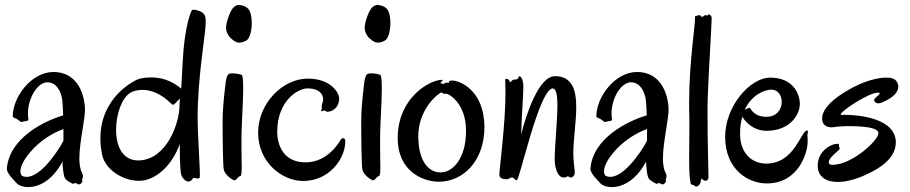

<svg xmlns="http://www.w3.org/2000/svg" viewBox="-20 -726 3716 784"><path d="M327 -286C325 -323 307 -432 198 -432C109 -432 32 -331 32 -250C32 -245 45 -244 55 -236C66 -228 65 -226 72 -229C80 -232 97 -230 96 -239C95 -247 94 -255 94 -263C95 -331 136 -390 173 -390C201 -390 222 -370 232 -330C235 -318 237 -290 238 -255C160 -232 18 -162 8 -38C7 -26 19 -7 51 25C59 32 75 38 95 38C135 38 192 15 235 -66C236 -38 240 -7 245 1C249 10 265 18 276 24C282 27 283 16 298 26C306 31 319 17 316 11C313 5 324 -3 315 -20C307 -35 304 -56 304 -79C304 -148 329 -241 327 -286ZM239 -151C212 -100 132 17 72 -7C61 -11 52 -43 101 -102C143 -153 199 -185 239 -199Z M819 -617C822 -657 818 -667 804 -676C790 -685 768 -689 763 -684C754 -664 744 -635 734 -565C728 -523 724 -442 720 -364C697 -384 655 -410 598 -410C584 -410 568 -409 552 -405C528 -400 390 -328 390 -162C390 -141 392 -118 397 -94C411 -26 501 24 571 10C625 -2 683 -52 714 -138C714 -96 715 -49 718 -23C720 -4 731 8 742 14C756 19 765 8 768 2C772 -4 789 8 795 0C800 -8 787 -163 787 -246C787 -404 817 -576 819 -617ZM713 -295C713 -225 662 -76 549 -71C480 -68 454 -130 454 -196C454 -259 477 -326 512 -347C522 -353 539 -359 561 -359C594 -359 636 -346 680 -302C686 -296 689 -296 703 -312C705 -315 710 -319 715 -323C714 -314 713 -303 713 -295Z M1008 -637C1006 -687 992 -699 963 -705C957 -707 947 -707 936 -698C922 -688 903 -637 903 -612C903 -596 913 -577 926 -567C935 -559 944 -552 957 -552C965 -552 974 -554 985 -560C1003 -569 1009 -612 1008 -637ZM968 -419C965 -423 938 -428 922 -426C915 -425 907 -425 902 -393C900 -375 889 -297 889 -231C889 -166 890 -48 894 -32C900 -11 928 8 935 10C947 12 949 -4 961 -7C966 -8 967 -20 967 -43C967 -64 966 -96 966 -134C966 -162 966 -193 968 -229C970 -274 973 -328 973 -367C973 -396 971 -416 968 -419Z M1390 -150C1390 -164 1377 -164 1372 -157C1368 -149 1320 -63 1228 -63C1136 -63 1112 -135 1112 -188C1112 -312 1194 -365 1236 -365C1295 -365 1307 -327 1296 -304C1293 -296 1294 -288 1294 -282C1294 -279 1289 -273 1292 -272C1296 -270 1304 -279 1309 -273C1316 -263 1365 -275 1365 -324C1365 -346 1332 -405 1237 -405C1134 -405 1034 -304 1034 -184C1034 -63 1132 13 1218 13C1323 13 1390 -76 1390 -150Z M1574 -637C1572 -687 1558 -699 1529 -705C1523 -707 1513 -707 1502 -698C1488 -688 1469 -637 1469 -612C1469 -596 1479 -577 1492 -567C1501 -559 1510 -552 1523 -552C1531 -552 1540 -554 1551 -560C1569 -569 1575 -612 1574 -637ZM1534 -419C1531 -423 1504 -428 1488 -426C1481 -425 1473 -425 1468 -393C1466 -375 1455 -297 1455 -231C1455 -166 1456 -48 1460 -32C1466 -11 1494 8 1501 10C1513 12 1515 -4 1527 -7C1532 -8 1533 -20 1533 -43C1533 -64 1532 -96 1532 -134C1532 -162 1532 -193 1534 -229C1536 -274 1539 -328 1539 -367C1539 -396 1537 -416 1534 -419Z M1958 -206C1958 -361 1853 -397 1829 -397C1816 -397 1814 -397 1813 -390C1812 -383 1804 -393 1795 -386L1791 -382C1788 -384 1785 -385 1781 -386C1770 -388 1800 -401 1782 -400C1730 -397 1605 -325 1604 -164C1603 -24 1710 16 1772 16C1872 16 1958 -70 1958 -206ZM1782 -349C1793 -341 1795 -343 1804 -343C1812 -343 1883 -305 1883 -192C1883 -80 1830 -22 1779 -22C1722 -22 1688 -80 1688 -170C1688 -254 1737 -322 1782 -349Z M2327 -21C2327 -35 2321 -65 2321 -99C2321 -156 2333 -229 2333 -289C2333 -359 2316 -415 2246 -415C2180 -415 2129 -260 2108 -177C2109 -237 2117 -331 2117 -372C2117 -404 2105 -415 2101 -415C2095 -415 2101 -401 2082 -401H2077C2073 -401 2066 -390 2062 -390C2061 -390 2062 -404 2046 -404C2044 -404 2043 -403 2043 -401C2043 -385 2044 -367 2044 -346C2044 -220 2019 -36 2019 -12C2019 0 2033 6 2045 6C2064 6 2058 -1 2069 -1C2082 -1 2080 10 2090 10C2102 10 2180 -357 2236 -365C2251 -365 2256 -339 2256 -295C2256 -229 2245 -133 2245 -74C2245 -44 2256 -1 2282 -1C2292 -1 2295 -6 2299 -6C2302 -6 2305 -1 2311 -1C2321 -1 2327 -13 2327 -21Z M2710 -286C2708 -323 2690 -432 2581 -432C2492 -432 2415 -331 2415 -250C2415 -245 2428 -244 2438 -236C2449 -228 2448 -226 2455 -229C2463 -232 2480 -230 2479 -239C2478 -247 2477 -255 2477 -263C2478 -331 2519 -390 2556 -390C2584 -390 2605 -370 2615 -330C2618 -318 2620 -290 2621 -255C2543 -232 2401 -162 2391 -38C2390 -26 2402 -7 2434 25C2442 32 2458 38 2478 38C2518 38 2575 15 2618 -66C2619 -38 2623 -7 2628 1C2632 10 2648 18 2659 24C2665 27 2666 16 2681 26C2689 31 2702 17 2699 11C2696 5 2707 -3 2698 -20C2690 -35 2687 -56 2687 -79C2687 -148 2712 -241 2710 -286ZM2622 -151C2595 -100 2515 17 2455 -7C2444 -11 2435 -43 2484 -102C2526 -153 2582 -185 2622 -199Z M2886 -652C2886 -659 2883 -662 2879 -665C2875 -668 2872 -669 2871 -664C2871 -662 2865 -663 2860 -664C2855 -665 2854 -658 2847 -657C2841 -657 2841 -668 2831 -663C2826 -660 2817 -664 2818 -655C2821 -640 2794 -471 2794 -313C2794 -303 2794 -292 2794 -282C2795 -256 2795 -230 2795 -204C2795 -159 2794 -115 2794 -78C2794 -35 2795 0 2800 22C2802 32 2812 26 2815 32C2818 38 2839 40 2843 7C2845 -2 2845 6 2853 10C2860 14 2873 14 2873 -4C2873 -18 2869 -158 2869 -261C2869 -287 2869 -310 2870 -329C2873 -423 2886 -625 2886 -652Z M3277 -178C3278 -181 3279 -185 3279 -188C3279 -191 3278 -193 3276 -193C3251 -195 3226 -58 3109 -58C3047 -58 3002 -104 3002 -178C3002 -206 3005 -229 3011 -249C3026 -226 3057 -192 3110 -192C3210 -192 3246 -262 3246 -301C3246 -341 3220 -409 3125 -409C3043 -409 2941 -293 2941 -167C2941 -34 3035 23 3111 23C3241 23 3278 -102 3278 -149C3278 -161 3277 -171 3277 -178ZM3130 -360C3156 -360 3172 -338 3172 -309C3172 -282 3154 -249 3109 -249C3081 -249 3058 -259 3043 -284C3042 -285 3041 -286 3040 -286C3038 -286 3030 -282 3021 -278C3051 -343 3107 -360 3130 -360Z M3646 -384C3639 -403 3626 -409 3597 -409C3572 -409 3510 -400 3431 -351C3356 -305 3337 -268 3337 -243C3337 -207 3368 -206 3376 -206C3381 -206 3406 -211 3441 -211C3509 -211 3567 -205 3567 -182C3567 -153 3459 -53 3380 -53C3369 -53 3364 -56 3364 -63C3364 -85 3409 -112 3409 -119C3409 -122 3406 -125 3406 -129C3406 -131 3406 -133 3406 -134C3406 -138 3405 -139 3402 -139C3399 -139 3396 -138 3392 -138C3375 -137 3319 -111 3319 -49C3319 -7 3350 17 3401 17C3440 17 3489 3 3545 -27C3619 -67 3638 -110 3638 -144C3638 -244 3485 -257 3431 -257C3422 -257 3419 -257 3417 -257C3414 -257 3413 -257 3413 -259C3413 -272 3527 -348 3566 -348C3570 -348 3572 -346 3572 -344C3572 -339 3549 -325 3549 -317C3549 -311 3557 -304 3567 -304C3571 -304 3575 -305 3580 -307C3627 -326 3648 -350 3648 -371C3648 -376 3648 -380 3646 -384Z"/></svg>

Font: Oregano
Style: Regular
Weight: 400
Designer: Astigmatic (AOETI)
Foundry: Astigmatic (AOETI)
Version: Version 1.000